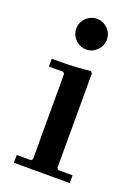

<svg xmlns="http://www.w3.org/2000/svg" viewBox="-135 -754 591 814"><g transform="rotate(20 161.0 -347.0)"><path d="M35 0V-35H99L106 -42V-427L99 -434H35V-469Q61 -469 91.5 -469.5Q122 -470 152.5 -472Q183 -474 209 -477L216 -469V-42L223 -35H287V0ZM158 -556Q130 -556 109.5 -576.5Q89 -597 89 -625Q89 -654 109.5 -674Q130 -694 158 -694Q186 -694 206.5 -674Q227 -654 227 -625Q227 -597 206.5 -576.5Q186 -556 158 -556Z"/></g></svg>

Font: Brygada 1918 SemiBold
Style: Regular
Weight: 600
Designer: Mateusz Machalski | Borys Kosmynka | Przemek Hoffer
Foundry: NIEPODLEGLA 2018
Version: Version 3.006